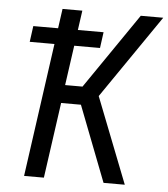

<svg xmlns="http://www.w3.org/2000/svg" viewBox="-51 -746 695 792"><g transform="rotate(5 296.5 -350.0)"><path d="M53 -553 62 -619H353L344 -553ZM78 0 176 -700H258L214 -388H286L500 -700H593L356 -355L495 0H407L286 -313H204L160 0Z"/></g></svg>

Font: Finlandica
Style: Italic
Weight: 400
Italic angle: -8°
Designer: Niklas Ekholm, Juho Hiilivirta, Jaakko Suomalainen
Foundry: Helsinki Type Studio
Version: Version 1.064